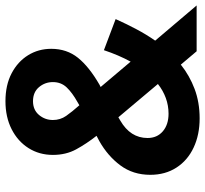

<svg xmlns="http://www.w3.org/2000/svg" viewBox="-44 -697 752 704"><g transform="rotate(-90 332.0 -345.0)"><path d="M43 -170Q43 -233 77.5 -279.5Q112 -326 167 -357L186 -367Q157 -404 136.5 -441.5Q116 -479 116 -527Q116 -577 141 -616.5Q166 -656 210.5 -678.5Q255 -701 313 -701Q372 -701 415 -678.5Q458 -656 481.5 -618Q505 -580 505 -533Q505 -476 472 -435Q439 -394 373 -356L365 -352L458 -242Q482 -286 500 -340L614 -297Q597 -259 577.5 -222Q558 -185 535 -152L664 0H496L447 -58Q407 -26 358 -7.5Q309 11 250 11Q190 11 143 -11Q96 -33 69.5 -74Q43 -115 43 -170ZM244 -527Q244 -500 259 -478.5Q274 -457 298 -430L310 -437Q344 -456 363.5 -476.5Q383 -497 383 -527Q383 -556 364.5 -578Q346 -600 313 -600Q281 -600 262.5 -578Q244 -556 244 -527ZM178 -180Q178 -145 202.5 -124Q227 -103 267 -103Q297 -103 324.5 -113Q352 -123 376 -142L254 -287L242 -280Q178 -243 178 -180Z"/></g></svg>

Font: Radio Canada SemiBold
Style: Regular
Weight: 600
Designer: Charles Daoud, Etienne Aubert Bonn, Alexandre Saumier Demers, Jacques Le Bailly
Foundry: Radio-Canada
Version: Version 2.104; ttfautohint (v1.8.4.7-5d5b);gftools[0.9.28.de